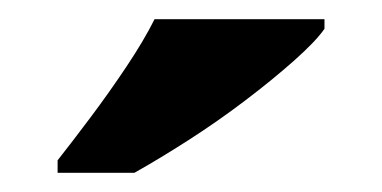

<svg xmlns="http://www.w3.org/2000/svg" viewBox="-20 -786 398 200"><path d="M40 -619Q55 -638 74.5 -664Q94 -690 112 -717Q130 -744 141 -766H318V-756Q309 -743 286.5 -723Q264 -703 235 -681Q206 -659 175.5 -639.5Q145 -620 120 -606H40Z"/></svg>

Font: Noto Serif Lao ExtraBold
Style: Regular
Weight: 800
Designer: Monotype Design Team
Foundry: Monotype Imaging Inc.
Version: Version 2.003; ttfautohint (v1.8.4.7-5d5b)